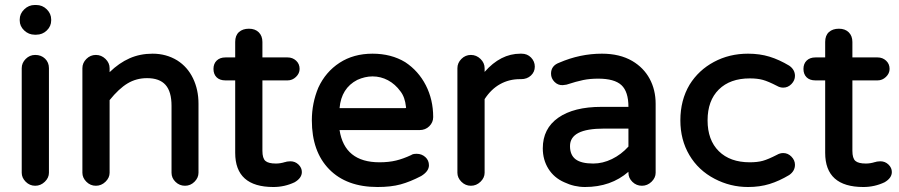

<svg xmlns="http://www.w3.org/2000/svg" viewBox="-20 -731 3602 769"><path d="M59 -649V-653Q59 -676 77 -693.5Q95 -711 119 -711H125Q150 -711 167.5 -693.5Q185 -676 185 -653V-649Q185 -626 167.5 -609Q150 -592 125 -592H119Q95 -592 77 -609Q59 -626 59 -649ZM67 -458Q67 -479 83 -495Q99 -511 121 -511Q145 -511 160.5 -496Q176 -481 176 -458V-39Q176 -19 159.5 -3Q143 13 121 13Q99 13 83 -3Q67 -19 67 -39Z M310 -39V-458Q310 -479 326 -495Q342 -511 364 -511Q386 -511 402.5 -495Q419 -479 419 -458V-442Q457 -479 499 -497.5Q541 -516 591 -516Q646 -516 690 -489Q731 -463 753 -417.5Q775 -372 775 -316V-39Q775 -19 759 -3Q743 13 721 13Q699 13 683 -2.5Q667 -18 667 -39V-307Q667 -364 643 -391Q619 -418 569 -418Q526 -418 491 -397Q456 -376 419 -330V-39Q419 -19 402.5 -3Q386 13 364 13Q342 13 326 -3Q310 -19 310 -39Z M1189 -42Q1189 -18 1160 -1Q1120 18 1075 18Q922 18 922 -119V-409H883Q860 -409 847.5 -421.5Q835 -434 835 -455Q835 -476 848 -488.5Q861 -501 883 -501H922V-563Q922 -589 937 -602.5Q952 -616 977 -616Q1002 -616 1016.5 -601.5Q1031 -587 1031 -563V-501H1132Q1152 -501 1166 -488Q1180 -475 1180 -455Q1180 -437 1165.5 -423Q1151 -409 1132 -409H1031V-127Q1031 -97 1043 -86.5Q1055 -76 1085 -76Q1103 -76 1122 -82H1123L1126 -83Q1129 -83 1131 -84L1143 -85Q1162 -85 1175.5 -72Q1189 -59 1189 -42ZM1123 -82 1121 -81Z M1229 -249Q1229 -318 1255 -380Q1284 -443 1340 -479.5Q1396 -516 1472 -516Q1547 -516 1603 -482Q1656 -447 1685.5 -389.5Q1715 -332 1715 -262Q1715 -241 1699.5 -225.5Q1684 -210 1660 -210H1340Q1360 -81 1500 -81Q1537 -81 1566 -88Q1595 -95 1627 -110Q1633 -115 1649 -115Q1669 -115 1683.5 -102Q1698 -89 1698 -69Q1698 -45 1667 -26Q1623 -3 1584.5 7.5Q1546 18 1492 18Q1368 18 1298.5 -53Q1229 -124 1229 -249ZM1603 -298Q1605 -298 1606 -299Q1607 -300 1606 -303Q1602 -342 1584 -365Q1563 -394 1534 -409.5Q1505 -425 1472 -425Q1442 -425 1411 -411Q1347 -378 1340 -298Z M1812 -39V-458Q1812 -479 1828 -495Q1844 -511 1866 -511Q1888 -511 1904.5 -495Q1921 -479 1921 -458V-443Q1985 -516 2064 -516H2069Q2092 -516 2107 -500.5Q2122 -485 2122 -464Q2122 -443 2106.5 -428.5Q2091 -414 2067 -414H2062Q2019 -414 1983 -394Q1947 -374 1921 -334V-39Q1921 -19 1904.5 -3Q1888 13 1866 13Q1844 13 1828 -3Q1812 -19 1812 -39Z M2240 -1Q2199 -19 2176.5 -55Q2154 -91 2154 -137Q2154 -216 2216 -259.5Q2278 -303 2389 -303H2497Q2497 -364 2469 -390Q2441 -416 2376 -416Q2343 -416 2316 -410.5Q2289 -405 2249 -392L2234 -390Q2215 -389 2201 -403Q2187 -417 2187 -436Q2187 -468 2220 -480Q2303 -516 2391 -516Q2462 -516 2512 -487Q2558 -460 2582 -415.5Q2606 -371 2606 -315V-39Q2606 -19 2589.5 -3Q2573 13 2551 13Q2529 13 2513 -2.5Q2497 -18 2497 -39V-43Q2427 18 2323 18Q2280 18 2240 -1ZM2356 -76Q2394 -76 2431 -94Q2468 -112 2497 -144V-216H2400Q2330 -216 2296.5 -198.5Q2263 -181 2263 -146Q2263 -110 2285.5 -93Q2308 -76 2356 -76Z M2842 -15Q2777 -49 2741 -110Q2705 -171 2705 -249Q2705 -330 2742 -392Q2778 -450 2839.5 -483Q2901 -516 2976 -516Q3023 -516 3062 -504Q3101 -492 3141 -468Q3164 -452 3164 -427Q3164 -409 3150 -394.5Q3136 -380 3117 -380Q3104 -380 3092 -387Q3057 -405 3035.5 -411Q3014 -417 2983 -417Q2904 -417 2859 -372.5Q2814 -328 2814 -249Q2814 -170 2859 -125.5Q2904 -81 2983 -81Q3014 -81 3035.5 -87Q3057 -93 3092 -111Q3104 -118 3117 -118Q3136 -118 3150 -103.5Q3164 -89 3164 -71Q3164 -46 3141 -30Q3101 -6 3062 6Q3023 18 2976 18Q2905 18 2842 -15Z M3552 -42Q3552 -18 3523 -1Q3483 18 3438 18Q3285 18 3285 -119V-409H3246Q3223 -409 3210.5 -421.5Q3198 -434 3198 -455Q3198 -476 3211 -488.5Q3224 -501 3246 -501H3285V-563Q3285 -589 3300 -602.5Q3315 -616 3340 -616Q3365 -616 3379.5 -601.5Q3394 -587 3394 -563V-501H3495Q3515 -501 3529 -488Q3543 -475 3543 -455Q3543 -437 3528.5 -423Q3514 -409 3495 -409H3394V-127Q3394 -97 3406 -86.5Q3418 -76 3448 -76Q3466 -76 3485 -82H3486L3489 -83Q3492 -83 3494 -84L3506 -85Q3525 -85 3538.5 -72Q3552 -59 3552 -42ZM3486 -82 3484 -81Z"/></svg>

Font: 寒蝉全圆体 Bold
Style: Regular
Weight: 700
Designer: Warren2060
      Designed by Motoya company      

      [Varela Round]
      Joe Prince(Latin component); Avraham Cornf
Foundry: ChillType
Version: Version 3.200